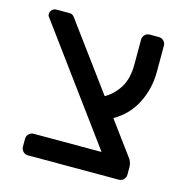

<svg xmlns="http://www.w3.org/2000/svg" viewBox="-89 -656 718 740"><g transform="rotate(15 270.0 -285.5)"><path d="M313 -297Q346 -315 369 -351Q392 -387 392 -445V-544Q392 -555 400 -563Q408 -571 419 -571H456Q467 -571 475 -563Q483 -555 483 -544V-440Q483 -372 453.5 -314Q424 -256 367 -224L462 -95Q469 -87 472.5 -77Q476 -67 476 -59V-27Q476 -16 468 -8Q460 0 449 0H86Q75 0 67 -8Q59 -16 59 -27V-59Q59 -70 67 -78Q75 -86 86 -86H357L26 -537Q24 -539 23.5 -542Q23 -545 23 -547Q23 -557 30 -564Q37 -571 47 -571H100Q110 -571 117 -563Q124 -555 129 -547Z"/></g></svg>

Font: Rubik
Style: Regular
Weight: 400
Designer: Hubert & Fischer
Foundry: Hubert & Fischer
Version: Version 1.002; ttfautohint (v1.6)